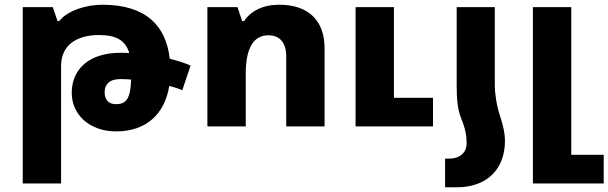

<svg xmlns="http://www.w3.org/2000/svg" viewBox="-20 -534 2570 811"><path d="M230 -445H223L203 -504H76V241H238V-256C238 -341 301 -386 398 -386C472 -386 510 -363 526 -310C513 -311 500 -311 488 -311C356 -311 283 -241 283 -142C283 -49 359 21 470 21C601 21 676 -55 695 -171C715 -166 734 -160 750 -153L785 -257C758 -269 728 -278 697 -286C681 -427 595 -514 412 -514C343 -514 265 -489 230 -445ZM422 -145C422 -177 442 -200 489 -200C503 -200 518 -199 534 -198C531 -120 515 -94 470 -94C438 -94 422 -113 422 -145Z M856 0H1018V-222C1018 -328 1049 -385 1114 -385C1162 -385 1189 -353 1189 -296V0H1351V-330C1351 -448 1282 -514 1160 -514C1090 -514 1040 -488 1011 -445H1003L983 -504H856ZM1482 0H1809V-121H1644V-504H1482Z M1928 -34C1947 12 1951 41 1951 72C1951 114 1917 136 1880 136H1860V257H1911C2033 257 2113 184 2113 60C2113 32 2106 -2 2092 -45C2078 -86 2070 -139 2070 -174V-504H1909V-174C1909 -114 1913 -71 1928 -34Z M2231 241H2530V120H2393V-504H2231Z"/></svg>

Font: Noto Sans Armenian Extra
Style: Regular
Weight: 800
Designer: Monotype Design Team
Foundry: Monotype Imaging Inc.
Version: Version 1.901